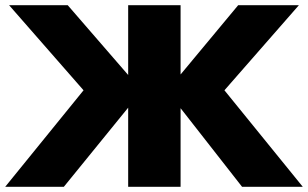

<svg xmlns="http://www.w3.org/2000/svg" viewBox="-23 -720 1187 740"><path d="M238 -700 471 -431V-700H673V-433L895 -700H1129L842 -372L1144 0H910L673 -303V0H471V-305L223 0H-3L299 -372L12 -700Z"/></svg>

Font: Jost* Heavy
Style: Regular
Weight: 800
Version: Version 3.7